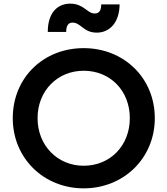

<svg xmlns="http://www.w3.org/2000/svg" viewBox="-20 -1021 918 1053"><path d="M511 -842C580 -842 635 -896 636 -997H535C535 -966 526 -947 499 -947C458 -947 440 -1001 365 -1001C297 -1001 242 -953 242 -846H343C343 -881 355 -897 378 -897C424 -897 437 -842 511 -842ZM439 12C658 12 829 -153 829 -373C829 -593 660 -757 439 -757C217 -757 50 -594 50 -373C50 -153 220 12 439 12ZM439 -112C295 -112 186 -223 186 -373C186 -523 295 -633 439 -633C585 -633 692 -523 692 -373C692 -223 585 -112 439 -112Z"/></svg>

Font: Plus Jakarta Sans
Style: Bold
Weight: 700
Designer: Gumpita Rahayu
Foundry: Tokotype
Version: Version 2.071;gftools[0.9.30]